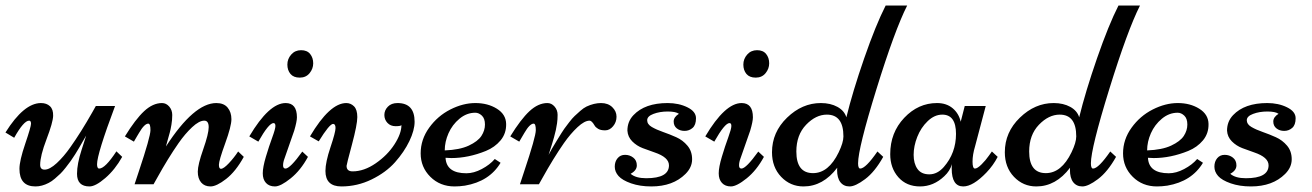

<svg xmlns="http://www.w3.org/2000/svg" viewBox="-32 -669 4763 697"><path d="M385.7 -284.2Q320.3 -109.9 320.3 -72.8Q320.3 -57.1 328.1 -57.1Q349.6 -57.1 390.6 -119.6L411.6 -99.6Q385.7 -53.2 350.3 -22.7Q314.9 7.8 293 7.8Q247.6 7.8 247.6 -38.1Q247.6 -73.7 264.2 -125Q280.8 -176.3 280.8 -176.8Q278.3 -172.4 269 -156.5Q259.8 -140.6 255.4 -132.8Q251 -125 241 -109.1Q231 -93.3 224.4 -84.2Q217.8 -75.2 206.8 -61Q195.8 -46.9 187.3 -38.6Q178.7 -30.3 167 -20.3Q155.3 -10.3 144.5 -4.9Q120.1 7.8 96.7 7.8Q38.6 7.8 38.6 -56.2Q38.6 -85.4 59.6 -147.2Q80.6 -209 80.6 -220Q80.6 -231 73.7 -231Q54.2 -231 19.5 -168.9L-12.2 -188Q54.7 -294.9 116.7 -294.9Q137.2 -294.9 149.4 -283.4Q161.6 -272 160.9 -248.3Q160.2 -224.6 137 -163.8Q113.8 -103 113.8 -70.8Q113.8 -53.2 129.9 -53.2Q148.4 -53.2 174.1 -76.9Q199.7 -100.6 223.6 -134.8Q261.7 -188.5 302.7 -260.7L315.9 -284.2Z M570.3 -137.2Q672.4 -294.9 753.4 -294.9Q780.8 -294.9 794.4 -278.3Q808.1 -261.7 808.1 -236.3Q808.1 -210.9 785.4 -148.4Q762.7 -85.9 762.7 -71Q762.7 -56.2 770 -56.2Q779.8 -56.2 798.8 -76.4Q817.9 -96.7 832.5 -119.1L853 -99.6Q823.7 -46.4 788.8 -19.3Q753.9 7.8 732.2 7.8Q710.4 7.8 698.2 -6.6Q686 -21 686 -45.9Q686 -70.8 705.8 -127.2Q725.6 -183.6 725.6 -207.3Q725.6 -231 709.5 -231Q690.9 -231 665.5 -207.3Q640.1 -183.6 616.2 -149.4Q578.1 -94.7 538.6 -23.4L525.4 0H456.5L471.7 -45.9Q514.2 -172.9 514.2 -196.5Q514.2 -220.2 506.3 -220.2Q492.2 -220.2 472.7 -186.5Q468.3 -178.7 465.3 -174.1Q462.4 -169.4 458.7 -162.8Q455.1 -156.2 454.1 -154.8L421.4 -173.8Q459.5 -235.8 491.2 -265.4Q522.9 -294.9 556.2 -294.9Q571.3 -294.9 582.3 -282.2Q593.3 -269.5 593.3 -251.5Q593.3 -233.4 590.3 -216.1Q587.4 -198.7 584.2 -187.3Q581.1 -175.8 575.9 -157.7Q570.8 -139.6 570.3 -137.2Z M960.9 -222.2Q943.8 -222.2 905.8 -154.8L873 -173.8Q944.8 -294.9 1004.9 -294.9Q1045.9 -294.9 1045.9 -243.2Q1045.9 -228 1036.1 -194.8L1001 -94.2Q995.6 -80.1 995.6 -68.6Q995.6 -57.1 1004.4 -57.1Q1021 -57.1 1065.4 -118.7L1085.9 -99.6Q1059.6 -50.8 1023.2 -21.5Q986.8 7.8 966.1 7.8Q945.3 7.8 933.6 -4.9Q921.9 -17.6 921.9 -39.8Q921.9 -62 933.3 -100.3Q944.8 -138.7 956.3 -169.9Q967.8 -201.2 967.8 -211.7Q967.8 -222.2 960.9 -222.2ZM1105 -439.2Q1105 -419.4 1091.8 -403.3Q1078.6 -387.2 1056.2 -387.2Q1033.7 -387.2 1022.5 -400.6Q1011.2 -414.1 1011.2 -434.6Q1011.2 -455.1 1025.1 -470.9Q1039.1 -486.8 1061 -486.8Q1083 -486.8 1094 -472.9Q1105 -459 1105 -439.2Z M1248 -46.9Q1289.6 -46.9 1332 -76.2Q1374.5 -105.5 1399.9 -144.8Q1425.3 -184.1 1425.3 -214.8Q1422.4 -210.9 1404.1 -210.9Q1385.7 -210.9 1374.5 -222.9Q1363.3 -234.9 1363.3 -251.7Q1363.3 -268.6 1376 -281.7Q1388.7 -294.9 1411.1 -294.9Q1473.1 -294.9 1473.1 -227.1Q1473.1 -196.3 1454.1 -156.7Q1435.1 -117.2 1402.1 -80.1Q1369.1 -43 1317.1 -17.6Q1265.1 7.8 1207.3 7.8Q1149.4 7.8 1149.4 -48.3Q1149.4 -80.1 1167.7 -134.5Q1186 -189 1186 -204.1Q1186 -219.2 1177.2 -219.2Q1164.1 -219.2 1125 -155.8L1093.3 -173.8Q1165 -294.9 1225.1 -294.9Q1241.2 -294.9 1253.2 -283Q1265.1 -271 1265.1 -243.9Q1265.1 -216.8 1245.6 -144Q1226.1 -71.3 1226.1 -66.9Q1226.1 -46.9 1248 -46.9Z M1585.4 -96.2Q1588.4 -40 1661.1 -40Q1688 -40 1717 -55.4Q1746.1 -70.8 1764.2 -91.8L1785.2 -78.1Q1744.6 -10.3 1655.8 4.9Q1636.2 7.8 1618.2 7.8Q1565.4 7.8 1530.3 -27.1Q1495.1 -62 1495.1 -112.3Q1495.1 -162.6 1525.9 -205.3Q1556.6 -248 1602.8 -271.5Q1648.9 -294.9 1693.8 -294.9Q1738.8 -294.9 1771.7 -274.4Q1804.7 -253.9 1805.4 -219.2Q1806.2 -184.6 1785.2 -159.4Q1764.2 -134.3 1731.9 -121.1Q1668 -95.2 1606.4 -95.2ZM1582.5 -123Q1636.7 -125 1669.7 -140.4Q1702.6 -155.8 1715.6 -175.5Q1728.5 -195.3 1728.5 -217Q1728.5 -238.8 1717.3 -249.3Q1706.1 -259.8 1693.4 -259.8Q1662.1 -259.8 1636 -238Q1609.9 -216.3 1596.2 -185.3Q1582.5 -154.3 1582.5 -123Z M2108.4 -231Q2089.8 -231 2064.5 -207.3Q2039.1 -183.6 2015.1 -149.4Q1977.1 -94.7 1937.5 -23.4L1924.3 0H1855.5Q1855.5 0 1870.6 -45.9Q1913.1 -172.9 1913.1 -196.5Q1913.1 -220.2 1905.3 -220.2Q1891.1 -220.2 1871.6 -186.5Q1867.2 -178.7 1864.3 -174.1Q1861.3 -169.4 1857.7 -162.8Q1854 -156.2 1853 -154.8L1820.3 -173.8Q1858.4 -235.8 1890.1 -265.4Q1921.9 -294.9 1955.1 -294.9Q1970.2 -294.9 1981.2 -282.2Q1992.2 -269.5 1992.2 -252.2Q1992.2 -234.9 1990.2 -221.4Q1988.3 -208 1985.8 -196.8Q1983.4 -185.5 1979 -169.9Q1974.6 -154.3 1971.9 -146Q1969.2 -137.7 1964.8 -123.5Q1960.4 -109.4 1959.5 -106.9Q1968.3 -124.5 1989.3 -158.7Q2010.3 -192.9 2016.6 -201.7Q2022.9 -210.4 2034.2 -225.1Q2045.4 -239.7 2054 -247.8Q2062.5 -255.9 2074.5 -266.4Q2086.4 -276.9 2097.2 -282.2Q2124.5 -294.9 2149.9 -294.9Q2175.3 -294.9 2190.7 -280Q2206.1 -265.1 2206.1 -245.4Q2206.1 -225.6 2193.6 -210.7Q2181.2 -195.8 2164.8 -195.8Q2148.4 -195.8 2139.2 -201.4Q2129.9 -207 2126.5 -213.4Q2116.2 -231 2108.4 -231Z M2257.3 -38.1Q2275.9 -22 2314 -22Q2396.5 -22 2396.5 -68.8Q2396.5 -98.1 2344.2 -115.7Q2322.8 -123 2301 -131.3Q2279.3 -139.6 2263.2 -155.8Q2247.1 -171.9 2245.6 -194.8Q2245.6 -228 2267.6 -251Q2309.1 -294.9 2391.6 -294.9Q2432.1 -294.9 2463.4 -279.5Q2494.6 -264.2 2494.6 -239.7Q2494.6 -215.3 2482.2 -204.6Q2469.7 -193.8 2453.1 -193.8Q2436.5 -193.8 2425 -202.9Q2413.6 -211.9 2413.6 -228Q2413.6 -244.1 2432.6 -255.9Q2420.9 -264.2 2392.1 -264.2Q2363.3 -264.2 2340.3 -255.6Q2317.4 -247.1 2317.4 -232.4Q2317.4 -217.8 2334.2 -208Q2351.1 -198.2 2375 -189.9Q2398.9 -181.6 2422.9 -170.9Q2446.8 -160.2 2463.6 -140.1Q2480.5 -120.1 2480.5 -90.8Q2480.5 -61.5 2456.5 -37.6Q2411.1 7.8 2332.5 7.8Q2291 7.8 2259 -3.4Q2227.1 -14.6 2213.4 -30Q2199.7 -45.4 2199.7 -64Q2199.7 -82.5 2210 -94.7Q2220.2 -106.9 2237.1 -106.9Q2253.9 -106.9 2266.8 -96.9Q2279.8 -86.9 2279.8 -68.6Q2279.8 -50.3 2257.3 -38.1Z M2616.2 -222.2Q2599.1 -222.2 2561 -154.8L2528.3 -173.8Q2600.1 -294.9 2660.2 -294.9Q2701.2 -294.9 2701.2 -243.2Q2701.2 -228 2691.4 -194.8L2656.2 -94.2Q2650.9 -80.1 2650.9 -68.6Q2650.9 -57.1 2659.7 -57.1Q2676.3 -57.1 2720.7 -118.7L2741.2 -99.6Q2714.8 -50.8 2678.5 -21.5Q2642.1 7.8 2621.3 7.8Q2600.6 7.8 2588.9 -4.9Q2577.1 -17.6 2577.1 -39.8Q2577.1 -62 2588.6 -100.3Q2600.1 -138.7 2611.6 -169.9Q2623 -201.2 2623 -211.7Q2623 -222.2 2616.2 -222.2ZM2760.3 -439.2Q2760.3 -419.4 2747.1 -403.3Q2733.9 -387.2 2711.4 -387.2Q2689 -387.2 2677.7 -400.6Q2666.5 -414.1 2666.5 -434.6Q2666.5 -455.1 2680.4 -470.9Q2694.3 -486.8 2716.3 -486.8Q2738.3 -486.8 2749.3 -472.9Q2760.3 -459 2760.3 -439.2Z M3007.3 -60.1Q2956.1 7.8 2884.8 7.8Q2836.9 7.8 2803.7 -27.1Q2770.5 -62 2770.5 -116.2Q2770.5 -189 2825.2 -241.9Q2879.9 -294.9 2947.8 -294.9Q2982.9 -294.9 3008.1 -281Q3033.2 -267.1 3040.5 -243.2Q3063 -335.4 3105.2 -457.3Q3147.5 -579.1 3183.1 -648.9H3261.2Q3215.8 -559.1 3149.4 -344.5Q3083 -129.9 3083 -76.2Q3083 -57.1 3090.8 -57.1Q3110.4 -57.1 3153.3 -119.1L3174.3 -99.6Q3143.6 -44.9 3108.4 -18.6Q3073.2 7.8 3052 7.8Q3030.8 7.8 3018.8 -7.6Q3006.8 -22.9 3006.8 -52.2Q3006.8 -53.2 3007.1 -55.9Q3007.3 -58.6 3007.3 -60.1ZM2858.9 -119.1Q2858.9 -40.5 2919.4 -40.5Q2976.1 -40.5 3012.7 -116.2Q3029.8 -151.9 3029.8 -173.8Q3029.8 -252.9 2969.7 -252.9Q2929.7 -252.9 2894.3 -216.1Q2858.9 -179.2 2858.9 -119.1Z M3470.2 -284.2H3546.4L3507.8 -138.2Q3498.5 -107.4 3498.5 -82.3Q3498.5 -57.1 3507.3 -57.1Q3516.1 -57.1 3531.5 -72.5Q3546.9 -87.9 3557.6 -103.5L3568.8 -119.1L3589.8 -99.6Q3573.7 -68.4 3548.8 -42.5Q3500.5 7.8 3464.8 7.8Q3422.9 7.8 3422.9 -57.1Q3422.9 -67.9 3423.8 -73.2Q3416.5 -48.3 3396 -29.3Q3356.9 7.8 3307.9 7.8Q3258.8 7.8 3229.2 -25.6Q3199.7 -59.1 3199.7 -109.4Q3199.7 -187.5 3250.5 -241.2Q3301.3 -294.9 3369.6 -294.9Q3403.8 -294.9 3426.3 -276.1Q3448.7 -257.3 3455.6 -227.1ZM3388.7 -252.9Q3360.4 -252.9 3335.7 -229.2Q3311 -205.6 3297.9 -172.1Q3284.7 -138.7 3284.7 -106.9Q3284.7 -75.2 3298.6 -55.7Q3312.5 -36.1 3341.6 -36.1Q3370.6 -36.1 3394 -62.5Q3438.5 -113.3 3438.5 -183.1Q3438.5 -252.9 3388.7 -252.9Z M3852.5 -60.1Q3801.3 7.8 3730 7.8Q3682.1 7.8 3648.9 -27.1Q3615.7 -62 3615.7 -116.2Q3615.7 -189 3670.4 -241.9Q3725.1 -294.9 3793 -294.9Q3828.1 -294.9 3853.3 -281Q3878.4 -267.1 3885.7 -243.2Q3908.2 -335.4 3950.4 -457.3Q3992.7 -579.1 4028.3 -648.9H4106.4Q4061 -559.1 3994.6 -344.5Q3928.2 -129.9 3928.2 -76.2Q3928.2 -57.1 3936 -57.1Q3955.6 -57.1 3998.5 -119.1L4019.5 -99.6Q3988.8 -44.9 3953.6 -18.6Q3918.5 7.8 3897.2 7.8Q3876 7.8 3864 -7.6Q3852.1 -22.9 3852.1 -52.2Q3852.1 -53.2 3852.3 -55.9Q3852.5 -58.6 3852.5 -60.1ZM3704.1 -119.1Q3704.1 -40.5 3764.6 -40.5Q3821.3 -40.5 3857.9 -116.2Q3875 -151.9 3875 -173.8Q3875 -252.9 3814.9 -252.9Q3774.9 -252.9 3739.5 -216.1Q3704.1 -179.2 3704.1 -119.1Z M4135.3 -96.2Q4138.2 -40 4210.9 -40Q4237.8 -40 4266.8 -55.4Q4295.9 -70.8 4314 -91.8L4335 -78.1Q4294.4 -10.3 4205.6 4.9Q4186 7.8 4168 7.8Q4115.2 7.8 4080.1 -27.1Q4044.9 -62 4044.9 -112.3Q4044.9 -162.6 4075.7 -205.3Q4106.4 -248 4152.6 -271.5Q4198.7 -294.9 4243.7 -294.9Q4288.6 -294.9 4321.5 -274.4Q4354.5 -253.9 4355.2 -219.2Q4356 -184.6 4335 -159.4Q4314 -134.3 4281.7 -121.1Q4217.8 -95.2 4156.2 -95.2ZM4132.3 -123Q4186.5 -125 4219.5 -140.4Q4252.4 -155.8 4265.4 -175.5Q4278.3 -195.3 4278.3 -217Q4278.3 -238.8 4267.1 -249.3Q4255.9 -259.8 4243.2 -259.8Q4211.9 -259.8 4185.8 -238Q4159.7 -216.3 4146 -185.3Q4132.3 -154.3 4132.3 -123Z M4434.1 -38.1Q4452.6 -22 4490.7 -22Q4573.2 -22 4573.2 -68.8Q4573.2 -98.1 4521 -115.7Q4499.5 -123 4477.8 -131.3Q4456.1 -139.6 4439.9 -155.8Q4423.8 -171.9 4422.4 -194.8Q4422.4 -228 4444.3 -251Q4485.8 -294.9 4568.4 -294.9Q4608.9 -294.9 4640.1 -279.5Q4671.4 -264.2 4671.4 -239.7Q4671.4 -215.3 4658.9 -204.6Q4646.5 -193.8 4629.9 -193.8Q4613.3 -193.8 4601.8 -202.9Q4590.3 -211.9 4590.3 -228Q4590.3 -244.1 4609.4 -255.9Q4597.7 -264.2 4568.8 -264.2Q4540 -264.2 4517.1 -255.6Q4494.1 -247.1 4494.1 -232.4Q4494.1 -217.8 4511 -208Q4527.8 -198.2 4551.8 -189.9Q4575.7 -181.6 4599.6 -170.9Q4623.5 -160.2 4640.4 -140.1Q4657.2 -120.1 4657.2 -90.8Q4657.2 -61.5 4633.3 -37.6Q4587.9 7.8 4509.3 7.8Q4467.8 7.8 4435.8 -3.4Q4403.8 -14.6 4390.1 -30Q4376.5 -45.4 4376.5 -64Q4376.5 -82.5 4386.7 -94.7Q4397 -106.9 4413.8 -106.9Q4430.7 -106.9 4443.6 -96.9Q4456.5 -86.9 4456.5 -68.6Q4456.5 -50.3 4434.1 -38.1Z"/></svg>

Font: Niconne
Style: Regular
Weight: 400
Designer: Vernon Adams
Foundry: Vernon Adams
Version: Version 1.002